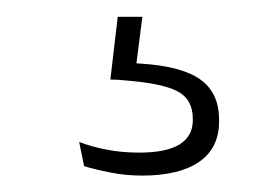

<svg xmlns="http://www.w3.org/2000/svg" viewBox="-20 -24 314 234"><path d="M123.5 -3.5H153.5L144.5 67L125.5 52.5Q130 52.5 137.5 52.8Q145 53 151 53.5Q201 56.5 224 72.8Q247 89 247 122V124Q247 156.5 222.8 173.2Q198.5 190 153 190Q133 190 114.2 186.2Q95.5 182.5 82.5 178.5L76.5 149Q92 155 110.5 158.5Q129 162 149.5 162Q182.5 162 198.8 152Q215 142 215 122.5V121Q215 97 196.2 87.2Q177.5 77.5 132.5 74Q128 73.5 123.5 73.2Q119 73 114.5 73Z"/></svg>

Font: Anek Kannada ExtraLight
Style: Regular
Weight: 250
Version: Version 1.003